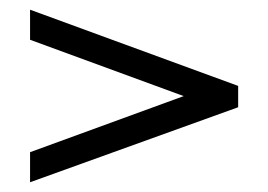

<svg xmlns="http://www.w3.org/2000/svg" viewBox="-20 -436 552 396"><path d="M358.9 -237.8 42 -354V-416L471.2 -258.8V-214.8L42 -60.1V-122.1Z"/></svg>

Font: Linux Libertine
Style: Bold
Weight: 700
Designer: Philipp H. Poll
Foundry: Philipp H. Poll
Version: Version 5.0.3